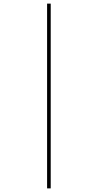

<svg xmlns="http://www.w3.org/2000/svg" viewBox="-20 -830 540 1060"><path d="M240 210V-810H260V210Z"/></svg>

Font: M PLUS 1 Code Thin
Style: Regular
Weight: 250
Designer: Coji Morishita
Foundry: UNDERFOREST DESIGN
Version: Version 1.002